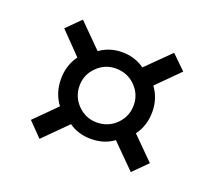

<svg xmlns="http://www.w3.org/2000/svg" viewBox="-77 -594 661 593"><g transform="rotate(20 253.0 -298.0)"><path d="M58 -449 103 -494 179 -418Q211 -441 252 -441Q294 -441 326 -418L403 -494L449 -449L377 -377Q402 -343 402 -299Q402 -276 395.5 -256Q389 -236 377 -220L449 -148L403 -102L326 -179Q295 -156 252 -156Q210 -156 179 -178L103 -102L58 -148L128 -218Q102 -253 102 -299Q102 -322 108.5 -342Q115 -362 127 -378ZM251 -210Q289 -210 315 -236Q341 -262 341 -299Q341 -335 315 -361Q289 -387 251 -387Q215 -387 189 -361Q163 -335 163 -299Q163 -262 189 -236Q215 -210 251 -210Z"/></g></svg>

Font: Georama ExtraExtended
Style: Regular
Weight: 400
Width: 8
Designer: Jean-Baptiste Levee
Foundry: Production Type
Version: Version 1.000